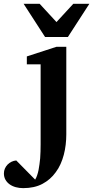

<svg xmlns="http://www.w3.org/2000/svg" viewBox="-110 -742 482 993"><path d="M232.9 -46.9Q232.9 -20 229.7 6.6Q226.6 33.2 220 58.3Q213.4 83.5 203.1 106.4Q192.9 129.4 178.2 148.9Q150.9 187 109.4 209Q67.9 231 9.8 231Q-10.3 231 -28.3 226.1Q-46.4 221.2 -60.1 211.4Q-73.7 201.7 -81.8 187.5Q-89.8 173.3 -89.8 154.8Q-89.8 141.6 -84.7 129.9Q-79.6 118.2 -70.8 109.1Q-62 100.1 -50.3 94.5Q-38.6 88.9 -25.9 87.9L71.8 187Q77.6 177.7 82 164.8Q86.4 151.9 89.4 137.2Q92.3 122.6 94.2 107.2Q96.2 91.8 97.7 77.1Q100.1 43 100.1 4.9V-409.2H28.8V-450.2L182.1 -500H232.9ZM241.2 -550.8H123L12.2 -722.2H95.2L182.1 -627.9L269 -722.2H352.1Z"/></svg>

Font: Charis SIL Afr
Style: Bold
Weight: 700
Foundry: SIL International
Version: Version 5.000